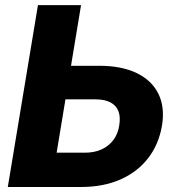

<svg xmlns="http://www.w3.org/2000/svg" viewBox="-20 -748 707 768"><path d="M199.7 -484.9H376.5Q466.3 -484.9 526.6 -455.8Q586.9 -426.8 613.5 -373Q640.1 -319.3 627.9 -245.6Q615.2 -170.4 572.5 -115.2Q529.8 -60.1 461.4 -30Q393.1 0 303.2 0H11.2L131.8 -727.5H304.2L206.5 -137.2H319.3Q356.9 -137.2 385.7 -150.1Q414.6 -163.1 433.1 -187.5Q451.7 -211.9 457 -246.6Q462.4 -279.8 453.9 -302.7Q445.3 -325.7 422.4 -338.1Q399.4 -350.6 361.3 -350.6H177.7Z"/></svg>

Font: Inter ExtraBold
Style: Italic
Weight: 800
Italic angle: -9.3988°
Designer: Rasmus Andersson
Foundry: rsms
Version: Version 4.001;git-66647c0bb